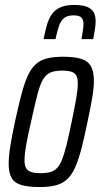

<svg xmlns="http://www.w3.org/2000/svg" viewBox="-20 -747 409 775"><path d="M140 8Q95 8 67 0Q39 -8 27 -28.5Q15 -49 15 -86Q15 -115 21.5 -156.5Q28 -198 40 -254Q54 -318 66 -364Q78 -410 91.5 -440Q105 -470 123.5 -487Q142 -504 169 -511Q196 -518 234 -518Q280 -518 307.5 -509.5Q335 -501 347 -479.5Q359 -458 359 -420Q359 -392 352 -351Q345 -310 333 -254Q320 -190 308 -144.5Q296 -99 282.5 -69.5Q269 -40 250.5 -23Q232 -6 205.5 1Q179 8 140 8ZM143 -48Q167 -48 183 -52.5Q199 -57 210.5 -69Q222 -81 231 -104Q240 -127 249 -163.5Q258 -200 269 -254Q281 -312 287.5 -349Q294 -386 294 -409Q294 -431 288 -442Q282 -453 268 -457.5Q254 -462 231 -462Q202 -462 184 -454.5Q166 -447 153.5 -426Q141 -405 130.5 -363.5Q120 -322 105 -254Q92 -198 85.5 -161Q79 -124 79 -100Q79 -79 85.5 -68Q92 -57 106.5 -52.5Q121 -48 143 -48ZM156 -589Q162 -620 169 -645Q176 -670 188.5 -688.5Q201 -707 223 -717Q245 -727 279 -727Q314 -727 332.5 -719Q351 -711 358.5 -696.5Q366 -682 366 -661Q366 -646 363 -628Q360 -610 356 -589H309Q312 -608 314.5 -623Q317 -638 317 -650Q317 -667 308.5 -676Q300 -685 277 -685Q252 -685 238.5 -674Q225 -663 218 -642Q211 -621 204 -589Z"/></svg>

Font: Saira ExtraCondensed
Style: Italic
Weight: 400
Width: 2
Italic angle: -12°
Designer: Hector Gatti with collaboration of the Omnibus-Type team
Foundry: Omnibus-Type
Version: Version 1.101